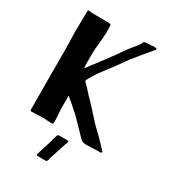

<svg xmlns="http://www.w3.org/2000/svg" viewBox="-216 -819 1033 1148"><g transform="rotate(30 300.5 -245.5)"><path d="M198 -691Q208 -691 211 -687.5Q214 -684 214 -677Q214 -673 214.5 -662.5Q215 -652 215 -628Q215 -619 213 -598Q211 -577 210 -563Q204 -507 204 -490V-424Q204 -397 205 -382Q219 -397 229 -412L266 -460Q290 -491 323 -537Q356 -583 374 -609Q375 -610 393 -633Q396 -637 412 -656.5Q428 -676 431 -686Q434 -695 439.5 -697Q445 -699 451 -699.5Q457 -700 460 -700Q471 -700 482 -701Q493 -702 502 -703H506Q524 -703 524 -696Q524 -692 519.5 -687.5Q515 -683 514 -682Q499 -665 469 -628.5Q439 -592 417 -564Q394 -531 352.5 -475Q311 -419 301 -407Q291 -395 270.5 -361Q250 -327 250 -323Q250 -318 259.5 -309Q269 -300 276 -293Q285 -282 311 -254.5Q337 -227 352 -212L373 -189Q433 -121 457 -100Q483 -76 513.5 -43.5Q544 -11 549 -6L551 -2Q551 2 544.5 4.5Q538 7 531 5L499 6L448 8Q423 9 409 -3Q406 -6 394.5 -17Q383 -28 372 -40Q342 -72 303 -111Q292 -122 277 -134L246 -162L208 -194V-110Q208 -88 211 -59L213 -14Q213 -4 209 -2Q205 0 200.5 0Q196 0 194 0L174 -1L141 -3L97 -1L64 0Q57 0 55.5 -4Q54 -8 54 -23L53 -268V-362Q53 -481 51 -503Q50 -515 50 -541L51 -607L52 -686Q52 -695 62 -695Q68 -695 73.5 -693.5Q79 -692 84 -692ZM342 49Q341 60 337 66Q336 70 333 79Q330 88 327 96L315 134Q306 163 301 176Q296 194 296 198Q293 207 288 211Q285 212 258 212Q231 212 226 211Q222 211 221 209Q220 207 220 204.5Q220 202 220 201L251 103L259 71L266 51Q267 41 281 41H337Q347 41 342 49Z"/></g></svg>

Font: Barrio
Style: Regular
Weight: 400
Designer: Pablo Cosgaya & Sergio Jimenez
Foundry: Pablo Cosgaya & Sergio Jimenez
Version: Version 1.005